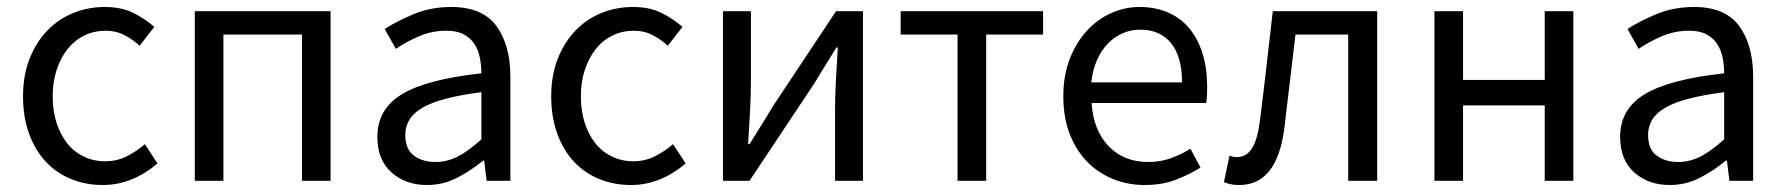

<svg xmlns="http://www.w3.org/2000/svg" viewBox="-20 -518 5113 550"><path d="M274 12Q226 12 184 -5Q142 -22 111.5 -54.5Q81 -87 63.5 -134.5Q46 -182 46 -242Q46 -303 65 -350.5Q84 -398 116 -431Q148 -464 190.5 -481Q233 -498 280 -498Q328 -498 362 -481Q396 -464 422 -441L380 -387Q359 -406 335.5 -418Q312 -430 283 -430Q250 -430 222 -416.5Q194 -403 174 -378Q154 -353 142.5 -318.5Q131 -284 131 -242Q131 -200 142 -166Q153 -132 172.5 -107.5Q192 -83 220 -69.5Q248 -56 281 -56Q315 -56 343.5 -70.5Q372 -85 395 -105L431 -50Q398 -21 358 -4.5Q318 12 274 12Z M538 0V-486H927V0H845V-419H620V0Z M1203 12Q1142 12 1101.5 -24Q1061 -60 1061 -126Q1061 -206 1132 -248.5Q1203 -291 1359 -308Q1359 -331 1354.5 -353Q1350 -375 1339 -392Q1328 -409 1308.5 -419.5Q1289 -430 1259 -430Q1217 -430 1180 -414Q1143 -398 1114 -378L1082 -435Q1116 -457 1165 -477.5Q1214 -498 1273 -498Q1362 -498 1402 -443.5Q1442 -389 1442 -298V0H1374L1367 -58H1364Q1329 -29 1289 -8.5Q1249 12 1203 12ZM1227 -54Q1262 -54 1293 -70.5Q1324 -87 1359 -119V-254Q1298 -246 1256.5 -235Q1215 -224 1189.5 -209Q1164 -194 1152.5 -174.5Q1141 -155 1141 -132Q1141 -90 1166 -72Q1191 -54 1227 -54Z M1787 12Q1739 12 1697 -5Q1655 -22 1624.5 -54.5Q1594 -87 1576.5 -134.5Q1559 -182 1559 -242Q1559 -303 1578 -350.5Q1597 -398 1629 -431Q1661 -464 1703.5 -481Q1746 -498 1793 -498Q1841 -498 1875 -481Q1909 -464 1935 -441L1893 -387Q1872 -406 1848.5 -418Q1825 -430 1796 -430Q1763 -430 1735 -416.5Q1707 -403 1687 -378Q1667 -353 1655.5 -318.5Q1644 -284 1644 -242Q1644 -200 1655 -166Q1666 -132 1685.5 -107.5Q1705 -83 1733 -69.5Q1761 -56 1794 -56Q1828 -56 1856.5 -70.5Q1885 -85 1908 -105L1944 -50Q1911 -21 1871 -4.5Q1831 12 1787 12Z M2051 0V-486H2131V-284Q2131 -245 2128.5 -198.5Q2126 -152 2123 -105H2127Q2141 -128 2159.5 -157Q2178 -186 2191 -209L2375 -486H2452V0H2372V-202Q2372 -241 2374.5 -287.5Q2377 -334 2380 -382H2376Q2362 -359 2343.5 -329.5Q2325 -300 2312 -278L2127 0Z M2723 0V-419H2560V-486H2968V-419H2805V0Z M3259 12Q3210 12 3167.5 -5.5Q3125 -23 3093.5 -55.5Q3062 -88 3044 -135Q3026 -182 3026 -242Q3026 -302 3044.5 -349.5Q3063 -397 3093.5 -430Q3124 -463 3163 -480.5Q3202 -498 3244 -498Q3290 -498 3326.5 -482Q3363 -466 3387.5 -436Q3412 -406 3425 -364Q3438 -322 3438 -270Q3438 -257 3437.5 -244.5Q3437 -232 3435 -223H3107Q3112 -145 3155.5 -99.5Q3199 -54 3269 -54Q3304 -54 3333.5 -64.5Q3363 -75 3390 -92L3419 -38Q3387 -18 3348 -3Q3309 12 3259 12ZM3106 -282H3366Q3366 -356 3334.5 -394.5Q3303 -433 3246 -433Q3220 -433 3196.5 -423Q3173 -413 3154 -393.5Q3135 -374 3122.5 -346Q3110 -318 3106 -282Z M3530 12Q3516 12 3506.5 10Q3497 8 3486 4L3502 -72Q3507 -70 3512 -69Q3517 -68 3524 -68Q3550 -68 3566 -92.5Q3582 -117 3589 -171Q3599 -250 3608 -328.5Q3617 -407 3626 -486H3925V0H3842V-419H3691Q3683 -352 3675 -284.5Q3667 -217 3659 -150Q3638 12 3530 12Z M4089 0V-486H4171V-289H4405V-486H4487V0H4405V-216H4171V0Z M4763 12Q4702 12 4661.5 -24Q4621 -60 4621 -126Q4621 -206 4692 -248.5Q4763 -291 4919 -308Q4919 -331 4914.5 -353Q4910 -375 4899 -392Q4888 -409 4868.5 -419.5Q4849 -430 4819 -430Q4777 -430 4740 -414Q4703 -398 4674 -378L4642 -435Q4676 -457 4725 -477.5Q4774 -498 4833 -498Q4922 -498 4962 -443.5Q5002 -389 5002 -298V0H4934L4927 -58H4924Q4889 -29 4849 -8.5Q4809 12 4763 12ZM4787 -54Q4822 -54 4853 -70.5Q4884 -87 4919 -119V-254Q4858 -246 4816.5 -235Q4775 -224 4749.5 -209Q4724 -194 4712.5 -174.5Q4701 -155 4701 -132Q4701 -90 4726 -72Q4751 -54 4787 -54Z"/></svg>

Font: Processing Sans Pro
Style: Regular
Weight: 400
Designer: Paul D. Hunt
Foundry: Adobe Systems Incorporated
Version: Version 2.020;PS 2.000;hotconv 1.0.86;makeotf.lib2.5.63406